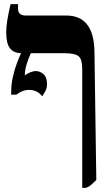

<svg xmlns="http://www.w3.org/2000/svg" viewBox="-20 -667 517 927"><path d="M184 -202Q160 -233 121 -233Q104 -233 88.5 -227Q73 -221 59 -210H34V-220Q34 -261 42.5 -297.5Q51 -334 62 -363Q73 -392 81 -408V-410Q43 -412 26.5 -436Q10 -460 10 -510Q10 -535 14.5 -565Q19 -595 31 -647H67V-625Q67 -592 105 -592H300Q433 -592 436 -419L445 202Q429 218 419 226.5Q409 235 395 240H377V-334Q377 -380 360 -395Q343 -410 293 -410H129Q119 -390 109.5 -359.5Q100 -329 100 -308V-303Q111 -312 126.5 -318Q142 -324 152 -324Q173 -324 190 -309Q207 -294 207 -262Q207 -239 197.5 -224.5Q188 -210 184 -202Z"/></svg>

Font: Noto Serif Hebrew Condensed Black
Style: Regular
Weight: 900
Width: 3
Designer: Monotype Design Team
Foundry: Monotype Imaging Inc.
Version: Version 2.004; ttfautohint (v1.8.4.7-5d5b)